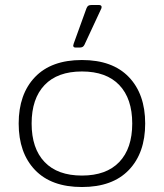

<svg xmlns="http://www.w3.org/2000/svg" viewBox="-20 -736 658 771"><path d="M274 -553 276 -561 327 -702Q330 -710 334.5 -713Q339 -716 349 -716H376Q388 -716 388 -708Q388 -703 386 -700L319 -556Q316 -550 311.5 -547.5Q307 -545 299 -545H284Q274 -545 274 -553ZM55 -240Q55 -358 120.5 -426.5Q186 -495 309 -495Q432 -495 497.5 -426.5Q563 -358 563 -240Q563 -122 497.5 -53.5Q432 15 309 15Q186 15 120.5 -53.5Q55 -122 55 -240ZM511 -240Q511 -340 459 -394.5Q407 -449 309 -449Q211 -449 159 -394.5Q107 -340 107 -240Q107 -140 159 -85.5Q211 -31 309 -31Q407 -31 459 -85.5Q511 -140 511 -240Z"/></svg>

Font: Mitr ExtraLight
Style: Regular
Weight: 250
Designer: Thanarat Vachiruckul
Foundry: Cadson Demak Co.,Ltd.
Version: Version 1.000